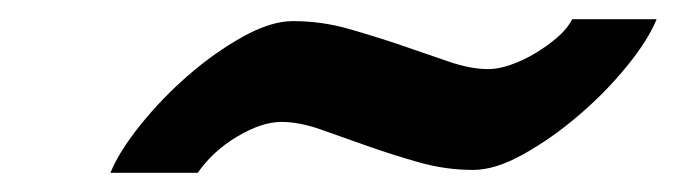

<svg xmlns="http://www.w3.org/2000/svg" viewBox="-20 -355 704 200"><path d="M95 -175Q104 -197 126 -224.5Q148 -252 175.5 -276Q203 -300 232.5 -316.5Q262 -333 285 -333Q315 -333 343 -325Q371 -317 397.5 -308Q424 -299 447 -291Q470 -283 489 -283Q499 -283 512 -287.5Q525 -292 537.5 -299.5Q550 -307 560.5 -316Q571 -325 576 -335H664Q655 -313 633 -286Q611 -259 583 -235Q555 -211 525.5 -194.5Q496 -178 473 -178Q444 -178 416 -186Q388 -194 362.5 -203Q337 -212 314.5 -220Q292 -228 273 -228Q253 -228 227.5 -213Q202 -198 186 -175Z"/></svg>

Font: Perun
Style: Bold Italic
Weight: 700
Italic angle: -12°
Foundry: Copyright (c) Stefan Peev, Context Ltd, 2016
Version: Version 1.027